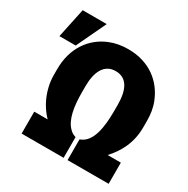

<svg xmlns="http://www.w3.org/2000/svg" viewBox="-174 -938 1072 1093"><g transform="rotate(30 361.5 -391.0)"><path d="M20 -588H127L219 -782H61ZM103 -380C103 -355 106 -330 112 -305C127 -241 158 -186 199 -144H111V0H387V-136C369 -142 359 -147 345 -162C304 -204 291 -282 291 -374V-415C291 -508 322 -576 398 -576C475 -576 503 -509 503 -415V-374C503 -266 487 -167 420 -139L413 -136V0H683V-139H596C649 -196 693 -272 693 -377V-418C693 -462 687 -502 672 -539C632 -641 540 -720 398 -720C355 -720 315 -713 278 -698C174 -656 103 -558 103 -420Z"/></g></svg>

Font: Asimov Pro
Style: Ult
Weight: 900
Designer: Google
Version: Version 2.000980; 2014